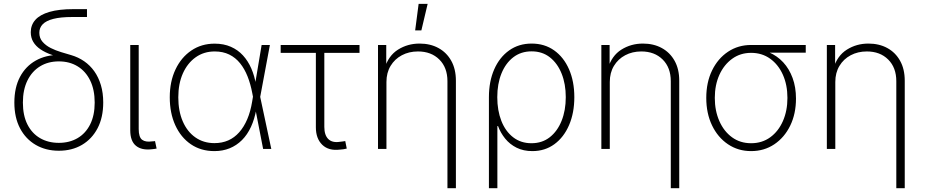

<svg xmlns="http://www.w3.org/2000/svg" viewBox="-20 -775 4813 999"><path d="M286.1 9.3Q218.3 9.3 165.8 -21.2Q113.3 -51.8 84 -107.9Q54.7 -164.1 54.7 -241.2Q54.7 -319.3 84 -374.8Q113.3 -430.2 165.8 -459.7Q218.3 -489.3 286.1 -489.3L322.3 -469.2Q281.7 -478.5 248.3 -490.2Q214.8 -502 190.7 -518.3Q166.5 -534.7 153.3 -556.6Q140.1 -578.6 140.1 -607.4Q140.1 -645 164.1 -671.9Q188 -698.7 237.3 -713.1Q286.6 -727.5 362.8 -727.5H432.6V-686.5H356Q295.4 -686.5 257.6 -676.8Q219.7 -667 202.1 -648.7Q184.6 -630.4 184.6 -604.5Q184.6 -576.7 201.4 -557.4Q218.3 -538.1 244.1 -525.1Q270 -512.2 298.3 -503.7Q326.7 -495.1 350.1 -488.3Q387.2 -477.5 418 -456.3Q448.7 -435.1 470.7 -404.1Q492.7 -373 504.9 -332.3Q517.1 -291.5 517.1 -241.7Q517.1 -164.1 487.8 -107.9Q458.5 -51.8 406.5 -21.2Q354.5 9.3 286.1 9.3ZM286.1 -31.7Q341.8 -31.7 383.8 -56.4Q425.8 -81.1 449.2 -127.9Q472.7 -174.8 472.7 -241.2Q472.7 -308.1 449.2 -356.2Q425.8 -404.3 383.8 -429.9Q341.8 -455.6 286.1 -455.6Q230.5 -455.6 188.5 -429.9Q146.5 -404.3 122.8 -356.2Q99.1 -308.1 99.1 -241.2Q99.1 -174.3 122.6 -127.7Q146 -81.1 188.2 -56.4Q230.5 -31.7 286.1 -31.7Z M770 1.5Q716.8 7.8 687.3 -16.6Q657.7 -41 657.7 -97.2V-541H701.7V-103.5Q701.7 -61 719.7 -47.6Q737.8 -34.2 772.5 -39.6Q778.3 -40 780.5 -40Q782.7 -40 786.6 -41L794.9 -2Q790 -1 783.4 0Q776.9 1 770 1.5Z M1095.7 11.2Q1025.4 11.2 973.1 -24.4Q920.9 -60.1 892.1 -123.3Q863.3 -186.5 863.3 -269Q863.3 -350.6 893.1 -413.6Q922.9 -476.6 975.6 -512.2Q1028.3 -547.9 1096.7 -547.9Q1144 -547.9 1180.9 -531.7Q1217.8 -515.6 1244.1 -486.8Q1270.5 -458 1287.6 -418.7Q1304.7 -379.4 1312 -333.5H1326.2L1333.5 -272.5L1391.6 0H1349.1L1292.5 -291Q1283.7 -337.9 1268.1 -377.4Q1252.4 -417 1229 -446Q1205.6 -475.1 1172.9 -491.2Q1140.1 -507.3 1097.2 -507.3Q1041 -507.3 998.3 -477.1Q955.6 -446.8 931.6 -393.3Q907.7 -339.8 907.7 -268.6Q907.7 -197.3 930.9 -143.6Q954.1 -89.8 996.6 -60.1Q1039.1 -30.3 1095.7 -30.3Q1135.3 -30.3 1167.5 -44.4Q1199.7 -58.6 1224.6 -86.7Q1249.5 -114.7 1266.6 -155Q1283.7 -195.3 1292 -246.6L1341.3 -541H1384.3L1333.5 -269L1326.7 -208H1314Q1304.7 -155.8 1285.9 -115Q1267.1 -74.2 1239 -46.1Q1210.9 -18.1 1174.8 -3.4Q1138.7 11.2 1095.7 11.2Z M1749 3.4Q1689.9 10.7 1656.7 -21.7Q1623.5 -54.2 1623.5 -112.3V-500H1440.4V-541H1850.6V-500H1667.5V-114.7Q1667.5 -71.8 1688.2 -51.5Q1709 -31.2 1747.6 -37.1Q1753.9 -37.6 1761.7 -38.8Q1769.5 -40 1776.4 -41L1784.2 -2Q1776.9 0 1767.6 1.5Q1758.3 2.9 1749 3.4Z M1990.7 -348.6V0H1946.8V-541H1989.7V-418.9H1981Q2001 -485.4 2051 -516.8Q2101.1 -548.3 2163.1 -548.3Q2218.8 -548.3 2261.2 -525.1Q2303.7 -502 2327.9 -458.7Q2352.1 -415.5 2352.1 -355V204.1H2308.1V-352.5Q2308.1 -423.3 2265.9 -465.3Q2223.6 -507.3 2154.8 -507.3Q2107.9 -507.3 2070.8 -487.5Q2033.7 -467.8 2012.2 -432.1Q1990.7 -396.5 1990.7 -348.6ZM2140.1 -616.7 2158.2 -754.9H2205.1L2172.4 -616.7Z M2523.9 204.1V-269.5Q2523.9 -351.6 2551.5 -414.3Q2579.1 -477.1 2629.2 -512.7Q2679.2 -548.3 2746.1 -548.3Q2813.5 -548.3 2863.3 -512.9Q2913.1 -477.5 2940.7 -414.6Q2968.3 -351.6 2968.3 -269.5Q2968.3 -187.5 2940.9 -124Q2913.6 -60.5 2864.5 -24.7Q2815.4 11.2 2750 11.2Q2703.6 11.2 2668.2 -6.3Q2632.8 -23.9 2608.6 -53.7Q2584.5 -83.5 2571.3 -119.1H2567.9V204.1ZM2745.1 -29.8Q2800.8 -29.8 2840.6 -61Q2880.4 -92.3 2902.1 -146.5Q2923.8 -200.7 2923.8 -269.5Q2923.8 -337.9 2902.3 -391.6Q2880.9 -445.3 2841.3 -476.6Q2801.8 -507.8 2746.1 -507.8Q2690.9 -507.8 2650.9 -477.1Q2610.8 -446.3 2589.1 -392.6Q2567.4 -338.9 2567.4 -269.5Q2567.4 -200.2 2588.6 -146Q2609.9 -91.8 2649.9 -60.8Q2689.9 -29.8 2745.1 -29.8Z M3152.8 -348.6V0H3108.9V-541H3151.9V-418.9H3143.1Q3163.1 -485.4 3213.1 -516.8Q3263.2 -548.3 3325.2 -548.3Q3380.9 -548.3 3423.3 -525.1Q3465.8 -502 3490 -458.7Q3514.2 -415.5 3514.2 -355V204.1H3470.2V-352.5Q3470.2 -423.3 3428 -465.3Q3385.7 -507.3 3316.9 -507.3Q3270 -507.3 3232.9 -487.5Q3195.8 -467.8 3174.3 -432.1Q3152.8 -396.5 3152.8 -348.6Z M3888.2 11.2Q3820.8 11.2 3767.8 -24.4Q3714.8 -60.1 3684.8 -122.6Q3654.8 -185.1 3654.8 -265.6Q3654.8 -346.7 3685.1 -408.7Q3715.3 -470.7 3768.1 -505.9Q3820.8 -541 3888.2 -541H4172.4V-501H3949.2L3888.2 -500Q3832 -500 3789.6 -469.2Q3747.1 -438.5 3723.1 -385.7Q3699.2 -333 3699.2 -265.6Q3699.2 -198.7 3722.9 -145Q3746.6 -91.3 3789.1 -60.5Q3831.5 -29.8 3888.2 -29.8Q3945.3 -29.8 3987.8 -60.8Q4030.3 -91.8 4053.7 -145.3Q4077.1 -198.7 4077.1 -265.6Q4077.1 -333 4053.5 -386Q4029.8 -439 3987.3 -469.5Q3944.8 -500 3888.2 -500V-521Q3938.5 -521 3981.2 -502.7Q4023.9 -484.4 4055.2 -450.7Q4086.4 -417 4104 -369.1Q4121.6 -321.3 4121.6 -262.2Q4121.6 -183.1 4091.6 -121.3Q4061.5 -59.6 4008.8 -24.2Q3956.1 11.2 3888.2 11.2Z M4326.2 -348.6V0H4282.2V-541H4325.2V-418.9H4316.4Q4336.4 -485.4 4386.5 -516.8Q4436.5 -548.3 4498.5 -548.3Q4554.2 -548.3 4596.7 -525.1Q4639.2 -502 4663.3 -458.7Q4687.5 -415.5 4687.5 -355V204.1H4643.6V-352.5Q4643.6 -423.3 4601.3 -465.3Q4559.1 -507.3 4490.2 -507.3Q4443.4 -507.3 4406.2 -487.5Q4369.1 -467.8 4347.7 -432.1Q4326.2 -396.5 4326.2 -348.6Z"/></svg>

Font: Inter 17pt ExtraLight
Style: Regular
Weight: 250
Version: Version 4.001;git-66647c0bb